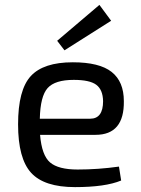

<svg xmlns="http://www.w3.org/2000/svg" viewBox="-20 -754 577 786"><path d="M244 -548 214 -587 387 -734 435 -669ZM371 -202H144Q151 -118 185 -89Q219 -60 298 -60Q381 -60 467 -72L476 -15Q411 12 287 12Q161 12 107.5 -46.5Q54 -105 54 -245Q54 -386 106 -442.5Q158 -499 278 -499Q387 -499 437 -459.5Q487 -420 487 -340Q489 -202 371 -202ZM143 -268H349Q402 -268 402 -340Q401 -387 374 -407Q347 -427 282 -427Q205 -427 175 -393.5Q145 -360 143 -268Z"/></svg>

Font: Exo 2.0
Style: Regular
Weight: 400
Designer: Natanael Gama
Version: Version 1.001;PS 001.001;hotconv 1.0.70;makeotf.lib2.5.58329